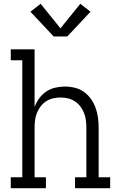

<svg xmlns="http://www.w3.org/2000/svg" viewBox="-20 -996 640 1016"><path d="M37 0V-58H98V-677H37V-735H163V-430Q172 -454 187.5 -475.5Q203 -497 224.5 -511.5Q246 -526 272 -532Q298 -538 323 -538Q350 -538 376.5 -531.5Q403 -525 424.5 -509.5Q446 -494 461.5 -472Q477 -450 486 -425Q495 -400 498.5 -373.5Q502 -347 502 -320V-58H563V0H377V-58H437V-320Q437 -340 434.5 -360Q432 -380 424.5 -398.5Q417 -417 405 -433Q393 -449 376 -460Q359 -471 339.5 -475.5Q320 -480 300 -480Q280 -480 260.5 -475.5Q241 -471 224 -460Q207 -449 195 -433Q183 -417 175.5 -398.5Q168 -380 165.5 -360Q163 -340 163 -320V-58H223V0ZM264 -803 141 -934 195 -976 300 -846 405 -976 459 -934 336 -803Z"/></svg>

Font: Iosevka Slab Light Extended
Style: Regular
Weight: 300
Width: 7
Monospace: yes
Designer: Belleve Invis
Foundry: Belleve Invis
Version: Version 11.1.0; ttfautohint (v1.8.3)